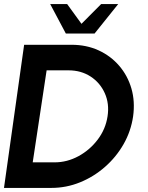

<svg xmlns="http://www.w3.org/2000/svg" viewBox="-30 -919 722 939"><path d="M-10.5 0 88 -700H320Q392.5 -700 452 -672.8Q511.5 -645.5 553 -597.2Q594.5 -549 612.8 -485.8Q631 -422.5 621 -350Q610.5 -277.5 574.5 -214.2Q538.5 -151 483.5 -102.8Q428.5 -54.5 361.2 -27.2Q294 0 221.5 0ZM130 -125H237Q298 -125 353.8 -155.2Q409.5 -185.5 448 -236.5Q486.5 -287.5 496 -350Q505.5 -412 482.5 -463.2Q459.5 -514.5 413 -544.8Q366.5 -575 305 -575H198ZM292 -755 215.5 -899H298.5L368.5 -802.5L464.5 -899H548L432.5 -755Z"/></svg>

Font: Urbanist
Style: Bold Italic
Weight: 700
Italic angle: -8°
Designer: Corey Hu
Foundry: Corey Hu
Version: Version 1.330; ttfautohint (v1.8.4.7-5d5b)